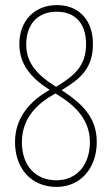

<svg xmlns="http://www.w3.org/2000/svg" viewBox="-20 -722 439 754"><path d="M204 -702C115 -702 56 -640 56 -549C56 -470 101 -416 175 -369C103 -328 39 -265 39 -164C39 -60 103 12 202 12C299 12 360 -65 360 -164C360 -261 303 -315 222 -368C297 -413 345 -454 345 -550C345 -638 294 -702 204 -702ZM203 -676C277 -676 318 -628 318 -549C318 -462 271 -424 200 -381C124 -429 83 -476 83 -547C83 -626 127 -676 203 -676ZM66 -163C66 -260 128 -317 198 -355L212 -346C301 -291 333 -230 333 -164C333 -76 283 -14 201 -14C123 -14 66 -68 66 -163Z"/></svg>

Font: Noto Sans Kannada ExtraCondensed Thin
Style: Regular
Weight: 100
Width: 2
Designer: Jelle Bosma - Monotype Design Team
Foundry: Monotype Imaging Inc.
Version: Version 2.005